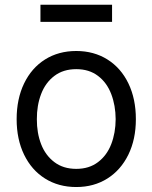

<svg xmlns="http://www.w3.org/2000/svg" viewBox="-20 -764 632 796"><path d="M296.2 11.4Q222.7 11.4 166.7 -23.8Q110.8 -58.9 79.9 -122.7Q49 -186.4 49 -269.9Q49 -354 79.9 -418.1Q110.8 -482.2 166.7 -517.4Q222.7 -552.6 296.2 -552.6Q369.3 -552.6 425.4 -517.4Q481.5 -482.2 512.4 -418.1Q543.3 -354 543.3 -269.9Q543.3 -186.4 512.1 -122.7Q480.8 -58.9 425.1 -23.8Q369.3 11.4 296.2 11.4ZM296.2 -63.9Q349.8 -63.9 386.5 -92Q423.3 -120 441.2 -166.5Q459.2 -213.1 459.5 -269.9Q459.2 -326.7 441.2 -373.9Q423.3 -421.2 386.5 -449.2Q349.8 -477.3 296.2 -477.3Q242.2 -477.3 205.3 -449.2Q168.3 -421.2 150.4 -373.9Q132.5 -326.7 132.8 -269.9Q132.5 -213.1 150.4 -166.5Q168.3 -120 205.3 -92Q242.2 -63.9 296.2 -63.9ZM444.6 -744.3V-673.3H147.7V-744.3Z"/></svg>

Font: Riot Sans
Style: Regular
Weight: 400
Designer: Rasmus Andersson
Foundry: rsms
Version: Version 3.005